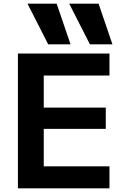

<svg xmlns="http://www.w3.org/2000/svg" viewBox="-20 -1020 676 1040"><path d="M77 -730H573V-611H217V-437H553V-322H217V-119H573V0H77ZM129 -1000H287L362 -780H241ZM514 -1000 589 -780H467L355 -1000Z"/></svg>

Font: Enso
Style: Bold
Weight: 700
Designer: Coji Morishita
Foundry: UNDERFOREST DESIGN
Version: Version 1.000